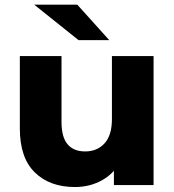

<svg xmlns="http://www.w3.org/2000/svg" viewBox="-20 -775 730 804"><path d="M63.1 -237V-540.3H237.6V-264.4Q237.6 -200.9 262.9 -170.9Q288.2 -140.9 336.6 -140.9Q386.9 -140.9 417.8 -174.7Q448.7 -208.6 448.7 -276.7V-540.3H623.1V0H457V-150.9L488.9 -107.4Q461.3 -51.2 409.5 -21.5Q357.7 8.2 293.6 8.2Q188.2 8.2 125.7 -53.1Q63.1 -114.3 63.1 -237ZM123.3 -755.4H303.7L437.4 -607H308.8Z"/></svg>

Font: iiserrat Thin
Style: Regular
Weight: 100
Designer: Akira Ohta
Foundry: Akira Ohta
Version: Version 1.200;Glyphs 3.3.1 (3343)